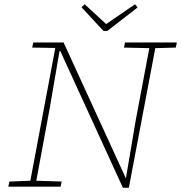

<svg xmlns="http://www.w3.org/2000/svg" viewBox="-20 -875 849 900"><path d="M19 0 24 -24 130 -28H143L269 -24L264 0ZM117 0 242 -665H264L213 -367L145 0ZM561 -652 566 -676H809L804 -652L701 -649H688ZM585 -37 567 -20 616 -310 685 -676H713L584 5H556L263 -635L253 -637L252 -650L131 -652L136 -676H278L571 -37ZM377 -855 483 -757H470L613 -855L625 -840L483 -730H465L362 -841Z"/></svg>

Font: Source Serif 4 ExtraLight
Style: Italic
Weight: 250
Italic angle: -12°
Designer: Frank Grießhammer
Foundry: Adobe Systems Incorporated
Version: Version 4.004;hotconv 1.0.116;makeotfexe 2.5.65601